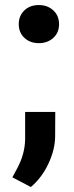

<svg xmlns="http://www.w3.org/2000/svg" viewBox="-20 -566 295 765"><path d="M54.7 -469.7Q54.7 -502.9 76.9 -524.4Q99.1 -545.9 134.8 -545.9Q169.4 -545.9 192.4 -524.7Q215.3 -503.4 215.3 -469.7Q215.3 -435.5 192.1 -414.8Q168.9 -394 134.8 -394Q100.1 -394 77.4 -415Q54.7 -436 54.7 -469.7ZM103 179.2 29.3 140.6 47.9 106Q79.1 48.3 80.1 -10.3V-120.1H200.2L199.7 -22Q199.2 29.8 173.3 85.4Q147.5 141.1 103 179.2Z"/></svg>

Font: MAUL Condensed Bold
Style: Condensed Bold
Weight: 700
Designer: MAUL
Version: Version 1.0; 2020; ttfautohint (v1.8.3)